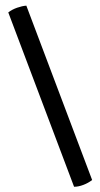

<svg xmlns="http://www.w3.org/2000/svg" viewBox="-20 -620 364 696"><path d="M75.5 -599.5Q60.5 -598.5 42 -592Q23.5 -585.5 10 -575L248.5 57Q264.5 57 282.2 50.2Q300 43.5 314 32.5Z"/></svg>

Font: Signika SC
Style: Regular
Weight: 300
Designer: Anna Giedryś
Foundry: Anna Giedryś
Version: Version 2.000